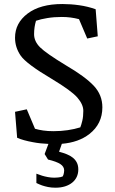

<svg xmlns="http://www.w3.org/2000/svg" viewBox="-20 -691 561 935"><path d="M302.2 -372.1Q394 -318.4 436.3 -273.7Q478.5 -229 478.5 -168.5Q478.5 -87.9 415.5 -38.6Q363.3 2.4 281.2 9.3L267.6 47.9Q288.1 53.2 305.2 60.1Q322.3 66.9 334.7 76.9Q347.2 86.9 354.2 100.8Q361.3 114.7 361.3 134.3Q361.3 153.8 353.8 170.2Q346.2 186.5 331.8 198.2Q317.4 210 296.6 216.6Q275.9 223.1 250 223.1Q230.5 223.1 213.9 219.7Q197.3 216.3 184.6 211.9Q169.9 206.5 157.2 200.2V154.8Q170.4 160.2 185.1 164.6Q197.8 168.5 213.4 171.4Q229 174.3 245.1 174.3Q254.9 174.3 262.5 173.3Q270 172.4 275.4 171.4Q281.2 169.9 285.6 168Q287.1 164.6 289.1 159.7Q290 155.8 291.3 150.4Q292.5 145 292.5 139.2Q292.5 120.1 273.7 107.9Q254.9 95.7 213.9 85.9L197.3 59.1L215.8 9.8Q175.8 8.3 140.6 1.5Q92.3 -7.3 63.5 -20L53.2 -146.5L110.4 -158.7L150.4 -64Q168.5 -58.6 190.7 -55.4Q212.9 -52.2 240.7 -52.2Q276.9 -52.2 309.8 -57.1Q342.8 -62 371.1 -70.8Q376 -83 380.9 -103.3Q385.7 -123.5 385.7 -151.4Q385.7 -182.1 356.9 -215.6Q328.1 -249 232.4 -306.6Q108.4 -379.9 80.8 -419.9Q53.2 -460 53.2 -507.3Q53.2 -578.6 114.5 -625Q175.8 -671.4 283.7 -671.4Q324.7 -671.4 366 -665.5Q407.2 -659.7 445.8 -646L456.1 -514.2L404.8 -503.4L364.7 -597.7Q344.7 -603 324 -605.7Q303.2 -608.4 280.8 -608.4Q243.2 -608.4 210.4 -603Q177.7 -597.7 155.3 -589.8Q150.9 -575.2 148.4 -558.8Q146 -542.5 146 -524.4Q146 -489.7 175 -460.7Q204.1 -431.6 302.2 -372.1Z"/></svg>

Font: Noticia Text
Style: Regular
Weight: 400
Designer: JM Sole
Foundry: JM Sole
Version: Version 1.003